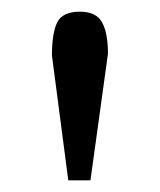

<svg xmlns="http://www.w3.org/2000/svg" viewBox="-20 -741 274 329"><path d="M69 -646Q69 -684 78 -702.5Q87 -721 117 -721Q145 -721 155 -702.5Q165 -684 165 -649L135 -432H97Z"/></svg>

Font: TavirajRegular
Style: Regular
Weight: 400
Designer: Katatrad Team
Foundry: CadsonDemak
Version: Version 1.000